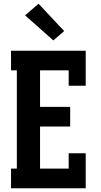

<svg xmlns="http://www.w3.org/2000/svg" viewBox="-20 -1006 540 1026"><path d="M39 0V-105H70V-630H39V-735H438V-548H347V-630H194V-435H355V-330H194V-105H347V-187H438V0ZM265 -790 114 -924 186 -986 323 -840Z"/></svg>

Font: Iosevka Slab Extrabold
Style: Regular
Weight: 800
Monospace: yes
Designer: Belleve Invis
Foundry: Belleve Invis
Version: Version 11.1.1; ttfautohint (v1.8.3)